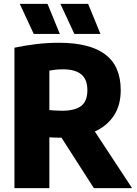

<svg xmlns="http://www.w3.org/2000/svg" viewBox="-20 -970 704 990"><path d="M54.5 0V-724Q105.5 -735 163.8 -742.2Q222 -749.5 283.5 -749.5Q442.5 -749.5 522.5 -689.5Q602.5 -629.5 602.5 -505Q602.5 -427.5 567.2 -374Q532 -320.5 469 -292L661 0H464L297 -260Q278.5 -260 264.2 -260.5Q250 -261 234.5 -262V0ZM301 -399Q365 -399 397.8 -423.2Q430.5 -447.5 430.5 -505Q430.5 -560.5 399 -586.5Q367.5 -612.5 306 -612.5Q284.5 -612.5 267.2 -610.8Q250 -609 234.5 -606V-402.5Q251.5 -401 266.8 -400Q282 -399 301 -399ZM363.5 -795 291.5 -950H434.5L498 -795ZM154 -795 82 -950H225L288.5 -795Z"/></svg>

Font: Encode Sans SemiCondensed SemiCondensed ExtraBold
Style: Regular
Weight: 800
Width: 4
Designer: Multiple Designers
Foundry: Impallari Type
Version: Version 3.000; ttfautohint (v1.8.3) -l 8 -r 50 -G 200 -x 14 